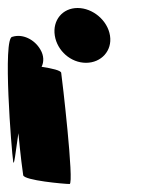

<svg xmlns="http://www.w3.org/2000/svg" viewBox="-79 -768 368 480"><path d="M-46 -364C-44 -350 -40 -387 -33 -435C-28 -381 -22 -335 -21 -330C-19 -317 82 -308 95 -308C107 -308 76 -574 74 -586C73 -592 51 -597 25 -601C31 -613 31 -629 22 -644C7 -670 -23 -684 -48 -676C-73 -676 -50 -389 -46 -364ZM58 -679C64 -641 98 -611 136 -611C174 -611 202 -641 196 -679C190 -717 153 -748 115 -748C77 -748 52 -717 58 -679Z"/></svg>

Font: Ampere
Style: RevIta
Weight: 400
Version: Version 1